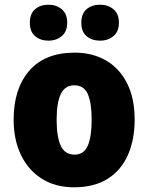

<svg xmlns="http://www.w3.org/2000/svg" viewBox="-20 -787 633 817"><path d="M553 -278Q553 -193 524.5 -128Q496 -63 438.5 -26.5Q381 10 295 10Q216 10 158 -26.5Q100 -63 69 -128Q38 -193 38 -278Q38 -409 104.5 -486Q171 -563 298 -563Q373 -563 430.5 -530Q488 -497 520.5 -433Q553 -369 553 -278ZM221 -277Q221 -205 238.5 -167Q256 -129 297 -129Q337 -129 353.5 -167Q370 -205 370 -278Q370 -350 353.5 -387Q337 -424 296 -424Q257 -424 239 -387.5Q221 -351 221 -277ZM107 -690Q107 -729 129.5 -748Q152 -767 186 -767Q220 -767 243 -747.5Q266 -728 266 -690Q266 -653 243 -633.5Q220 -614 186 -614Q152 -614 129.5 -633Q107 -652 107 -690ZM326 -690Q326 -729 348.5 -748Q371 -767 406 -767Q440 -767 463 -747.5Q486 -728 486 -690Q486 -653 463 -633.5Q440 -614 406 -614Q371 -614 348.5 -633Q326 -652 326 -690Z"/></svg>

Font: Noto Sans Gurmukhi SemiCondensed Black
Style: Regular
Weight: 900
Width: 4
Designer: Jelle Bosma - Monotype Design Team
Foundry: Monotype Imaging Inc.
Version: Version 2.004; ttfautohint (v1.8.4.7-5d5b)